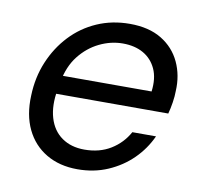

<svg xmlns="http://www.w3.org/2000/svg" viewBox="-65 -583 699 663"><g transform="rotate(10 285.0 -251.0)"><path d="M247 12Q184 12 137.5 -15.5Q91 -43 67 -93Q43 -143 46 -211Q48 -275 71 -330Q94 -385 133 -426.5Q172 -468 224.5 -491Q277 -514 339 -514Q406 -514 450.5 -487Q495 -460 516.5 -414Q538 -368 535 -313Q535 -295 531.5 -272.5Q528 -250 523 -232H111L122 -297H453Q459 -344 444 -376.5Q429 -409 399 -426Q369 -443 327 -443Q285 -443 245 -423.5Q205 -404 176 -367Q147 -330 137 -274L132 -246Q122 -190 134.5 -147.5Q147 -105 179.5 -82Q212 -59 259 -59Q312 -59 351 -83Q390 -107 412 -147H495Q474 -101 438 -65.5Q402 -30 353.5 -9Q305 12 247 12Z"/></g></svg>

Font: DM Sans 16pt
Style: Italic
Weight: 400
Italic angle: -10°
Version: Version 4.004;gftools[0.9.30]